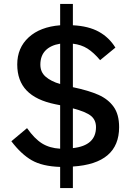

<svg xmlns="http://www.w3.org/2000/svg" viewBox="-20 -840 669 980"><path d="M352 10V120H287V12Q196 9 142 -22Q88 -53 38 -119L118 -186Q156 -132 194.5 -108Q233 -84 287 -81V-303Q281 -304 262 -308Q164 -328 116 -378Q68 -428 68 -511Q68 -596 126.5 -649.5Q185 -703 287 -711V-820H352V-711Q432 -707 484.5 -678Q537 -649 569 -597L491 -533Q458 -572 426.5 -592Q395 -612 352 -617V-395Q433 -378 482.5 -356Q532 -334 560 -295Q588 -256 588 -191Q588 -5 352 10ZM287 -411V-617Q238 -609 212 -582Q186 -555 186 -510Q186 -472 213 -448.5Q240 -425 287 -411ZM470 -191Q470 -227 445 -248Q420 -269 352 -287V-84Q470 -97 470 -191Z"/></svg>

Font: KoHo SemiBold
Style: Regular
Weight: 600
Designer: Cadson Demak & Katatrad Team
Foundry: Cadson Demak Co.,Ltd.
Version: Version 1.000; ttfautohint (v1.6)